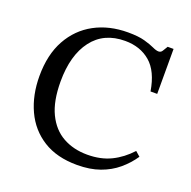

<svg xmlns="http://www.w3.org/2000/svg" viewBox="-122 -789 913 919"><g transform="rotate(20 335.0 -329.0)"><path d="M364 11Q261 11 191 -33Q121 -77 85.5 -154Q50 -231 50 -328Q50 -437 92 -513Q134 -589 208 -629Q282 -669 378 -669Q431 -669 463 -660Q495 -651 514 -642Q533 -633 545 -633Q557 -633 563.5 -643.5Q570 -654 579 -669H609V-440H575Q559 -538 507.5 -582Q456 -626 379 -626Q271 -626 212.5 -549Q154 -472 154 -338Q154 -238 184.5 -175Q215 -112 269 -82Q323 -52 393 -52Q462 -52 514 -77.5Q566 -103 608 -149L632 -128Q605 -88 567.5 -56.5Q530 -25 480 -7Q430 11 364 11Z"/></g></svg>

Font: STIX Two Text
Style: Regular
Weight: 400
Designer: Ross Mills, John Hudson & Paul Hanslow, Tiro Typeworks Ltd; with prior portions MicroPress Inc., and Coen Hoffman.
Foundry: Tiro Typeworks Ltd
Version: Version 2.13 b171